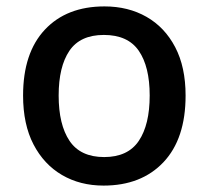

<svg xmlns="http://www.w3.org/2000/svg" viewBox="-20 -569 650 599"><path d="M559 -271Q559 -136 490 -63Q421 10 303 10Q230 10 173.5 -23Q117 -56 84.5 -118.5Q52 -181 52 -271Q52 -404 120 -476.5Q188 -549 306 -549Q380 -549 437 -516.5Q494 -484 526.5 -422Q559 -360 559 -271ZM163 -271Q163 -180 197 -129.5Q231 -79 305 -79Q379 -79 413 -129.5Q447 -180 447 -271Q447 -361 413 -410.5Q379 -460 304 -460Q230 -460 196.5 -410.5Q163 -361 163 -271Z"/></svg>

Font: Noto Sans Sora Sompeng Medium
Style: Regular
Weight: 500
Designer: Monotype Design Team. David Williams.
Foundry: Monotype Imaging Inc.
Version: Version 2.101; ttfautohint (v1.8.4.7-5d5b)